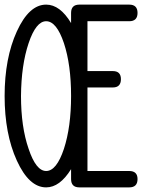

<svg xmlns="http://www.w3.org/2000/svg" viewBox="-20 -812 665 832"><path d="M180 -792C130.7 -792 88.3 -753.3 53 -676C17.7 -598.7 0 -505.3 0 -396C0 -286.7 17.7 -193.3 53 -116C88.3 -38.7 130.7 0 180 0C219.3 0 255.3 -26.3 288 -79V-36C288 -12 300 0 324 0H441H540C564 0 576 -12 576 -36C576 -59.3 564 -71 540 -71H359V-396V-433H469C492.3 -433 504 -445 504 -469C504 -492.3 492.3 -504 469 -504H359V-720H540C564 -720 576 -732 576 -756C576 -780 564 -792 540 -792H324C300 -792 288 -780 288 -756V-712C256 -765.3 220 -792 180 -792ZM180 -720C210 -720 235.7 -688.3 257 -625C277.7 -562.3 288 -486 288 -396C288 -306.7 277.7 -230.3 257 -167C235.7 -103 210 -71 180 -71C150.7 -71 125.3 -103 104 -167C82 -230.3 71 -306.7 71 -396C71.7 -485.3 82.7 -561.7 104 -625C125.3 -688.3 150.7 -720 180 -720Z"/></svg>

Font: Semi-Coder
Style: Regular
Weight: 400
Version: 0.1000